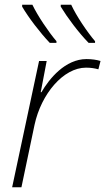

<svg xmlns="http://www.w3.org/2000/svg" viewBox="-20 -786 442 806"><path d="M352 -606H379V-613C345 -653 300 -720 279 -766H235V-758C263 -712 310 -649 352 -606ZM189 -606H217V-613C183 -653 138 -720 116 -766H73V-758C100 -712 148 -649 189 -606ZM31 0H70L125 -262C153 -392 246 -502 341 -502C362 -502 379 -499 393 -495L402 -530C386 -535 365 -538 343 -538C254 -538 187 -456 154 -399H151L176 -530H144Z"/></svg>

Font: Noto Sans ExtraLight
Style: Italic
Weight: 200
Italic angle: -12°
Designer: Monotype Design Team
Foundry: Monotype Imaging Inc.
Version: Version 2.013